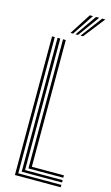

<svg xmlns="http://www.w3.org/2000/svg" viewBox="-144 -1019 620 1070"><g transform="rotate(15 166.0 -484.0)"><path d="M60.8 0V-800H76.5V-13.8H325.2V0ZM92.5 -27.5V-800H108.2V-41.2H325.2V-27.5ZM124 -55V-800H140V-68.8H325.2V-55ZM155 -845 233.8 -967.8H252L169.8 -845ZM212.8 -845 305.2 -967.8H323.2L227.5 -845ZM184 -845 269.5 -967.8H287.8L198.5 -845Z"/></g></svg>

Font: Big Shoulders Inline Text Thin
Style: Regular
Weight: 400
Version: Version 2.002